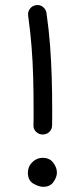

<svg xmlns="http://www.w3.org/2000/svg" viewBox="-20 -721 330 756"><path d="M122.1 -700.7Q137.2 -703.1 149.2 -693.6Q161.1 -684.1 163.1 -669.4Q172.4 -604 177 -543.2Q181.6 -482.4 183.6 -420.2Q185.5 -357.9 185.5 -287.1Q185.5 -272.9 185.5 -257.6Q185.5 -242.2 185.1 -226.6Q184.6 -211.4 174.1 -201.4Q163.6 -191.4 147.9 -191.4Q132.8 -191.4 122.1 -201.9Q111.3 -212.4 111.8 -227.5Q112.3 -243.2 112.3 -258.1Q112.3 -272.9 112.3 -287.1Q112.3 -357.4 110.6 -418.5Q108.9 -479.5 104.2 -538.1Q99.6 -596.7 90.8 -659.7Q88.9 -674.8 98.1 -686.8Q107.4 -698.7 122.1 -700.7ZM204.1 -41.5Q204.1 -23.9 190.7 -4.6Q177.2 14.6 150.4 14.6Q133.3 14.6 111.6 2.2Q89.8 -10.3 89.8 -41Q89.8 -65.4 107.2 -82.5Q124.5 -99.6 148.4 -99.6Q174.8 -99.6 189.5 -80.6Q204.1 -61.5 204.1 -41.5Z"/></svg>

Font: Mikhak-DS1-FD Regular
Style: Regular
Weight: 400
Designer: Amin Abedi
Version: Version 3.2